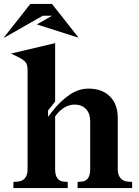

<svg xmlns="http://www.w3.org/2000/svg" viewBox="-49 -955 705 975"><path d="M195 -362 216 -389Q256 -440 302.5 -472.5Q349 -505 401 -505Q469 -505 509 -465.5Q549 -426 549 -356V-95Q549 -67 562.5 -51Q576 -35 599 -33L622 -31V0H345V-31L367 -33Q388 -35 398.5 -51Q409 -67 409 -95V-337Q409 -379 387.5 -401.5Q366 -424 329 -424Q306 -424 280.5 -410.5Q255 -397 231 -364V-95Q231 -67 241.5 -51Q252 -35 273 -33L295 -31V0H19V-31L42 -33Q65 -35 78 -50.5Q91 -66 91 -95V-601Q91 -626 81 -639Q71 -652 38 -668L7 -683L231 -736V-439L195 -394ZM-25 -765H-29L105 -935H215L349 -765H345L138 -831L215 -875H168Z"/></svg>

Font: Redaction
Style: Bold
Weight: 700
Designer: Jeremy Mickel / Forest Young
Foundry: MCKL
Version: Version 2.001; Redaction Bold